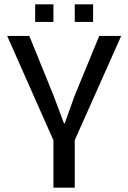

<svg xmlns="http://www.w3.org/2000/svg" viewBox="-20 -868 593 888"><path d="M439 -701.7H540.5L325.7 -219.7V0H227.1V-219.2L13.2 -701.7H115.7L228 -425.3L275.9 -297.4H279.3L325.2 -425.3ZM227.1 -848.1V-766.6H142.6V-848.1ZM410.6 -848.1V-766.6H325.7V-848.1Z"/></svg>

Font: Mako
Style: Regular
Weight: 400
Designer: vernon adams
Foundry: vernon adams
Version: Version 1.000